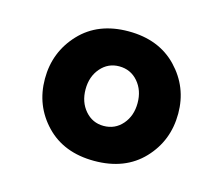

<svg xmlns="http://www.w3.org/2000/svg" viewBox="-67 -820 659 567"><g transform="rotate(15 262.5 -536.0)"><path d="M262 -338Q169 -338 114 -395.5Q59 -453 59 -535Q59 -617 114 -675.5Q169 -734 262 -734Q355 -734 410.5 -676Q466 -618 466 -537Q466 -454 411 -396Q356 -338 262 -338ZM262 -445Q297 -445 319.5 -471Q342 -497 342 -536Q342 -575 319.5 -601Q297 -627 262 -627Q228 -627 205.5 -601Q183 -575 183 -536Q183 -497 205.5 -471Q228 -445 262 -445Z"/></g></svg>

Font: Martel Sans Heavy
Style: Regular
Weight: 900
Designer: Dan Reynolds and Mathieu Réguer
Foundry: Dan Reynolds and Mathieu Réguer
Version: Version 1.001;PS 001.001;hotconv 1.0.70;makeotf.lib2.5.58329